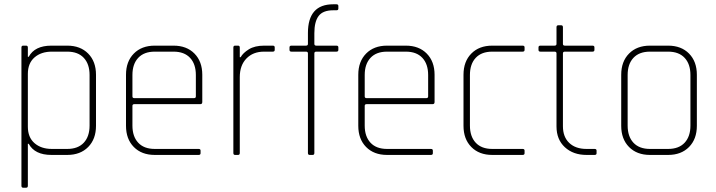

<svg xmlns="http://www.w3.org/2000/svg" viewBox="-20 -723 3342 896"><path d="M102 153H88Q80 153 80 144V-501Q80 -510 88 -510H102Q110 -510 110 -501V-458H114Q142 -510 220 -510H294Q355 -510 391.5 -473Q428 -436 428 -374V-136Q428 -74 391.5 -37Q355 0 294 0H220Q142 0 114 -52H110V144Q110 153 102 153ZM222 -28H294Q344 -28 371 -57Q398 -86 398 -137V-373Q398 -424 371 -453Q344 -482 294 -482H222Q172 -482 141 -455Q110 -428 110 -378V-132Q110 -82 141 -55Q172 -28 222 -28Z M907 0H702Q641 0 604.5 -37Q568 -74 568 -136V-374Q568 -436 604.5 -473Q641 -510 702 -510H790Q851 -510 887.5 -473Q924 -436 924 -374V-247Q924 -237 915 -237H607Q598 -237 598 -229V-137Q598 -86 625 -57Q652 -28 702 -28H907Q916 -28 916 -20V-8Q916 0 907 0ZM607 -265H885Q894 -265 894 -273V-373Q894 -424 867 -453Q840 -482 790 -482H702Q652 -482 625 -453Q598 -424 598 -373V-273Q598 -265 607 -265Z M1091 0H1077Q1069 0 1069 -9V-501Q1069 -510 1077 -510H1091Q1099 -510 1099 -501V-456H1103Q1114 -476 1141.5 -493Q1169 -510 1213 -510H1253Q1262 -510 1262 -502V-490Q1262 -482 1253 -482H1212Q1161 -482 1130 -450Q1099 -418 1099 -363V-9Q1099 0 1091 0Z M1456 -510H1550Q1559 -510 1559 -502V-490Q1559 -482 1550 -482H1456Q1447 -482 1447 -474V-9Q1447 0 1439 0H1425Q1417 0 1417 -9V-474Q1417 -482 1408 -482H1340Q1331 -482 1331 -490V-502Q1331 -510 1340 -510H1408Q1417 -510 1417 -518V-569Q1417 -703 1535 -703H1550Q1559 -703 1559 -695V-683Q1559 -675 1550 -675H1535Q1487 -675 1467 -648.5Q1447 -622 1447 -568V-518Q1447 -510 1456 -510Z M1991 0H1786Q1725 0 1688.5 -37Q1652 -74 1652 -136V-374Q1652 -436 1688.5 -473Q1725 -510 1786 -510H1874Q1935 -510 1971.5 -473Q2008 -436 2008 -374V-247Q2008 -237 1999 -237H1691Q1682 -237 1682 -229V-137Q1682 -86 1709 -57Q1736 -28 1786 -28H1991Q2000 -28 2000 -20V-8Q2000 0 1991 0ZM1691 -265H1969Q1978 -265 1978 -273V-373Q1978 -424 1951 -453Q1924 -482 1874 -482H1786Q1736 -482 1709 -453Q1682 -424 1682 -373V-273Q1682 -265 1691 -265Z M2428 -20V-8Q2428 0 2419 0H2277Q2216 0 2179.5 -37Q2143 -74 2143 -136V-374Q2143 -436 2179.5 -473Q2216 -510 2277 -510H2419Q2428 -510 2428 -502V-490Q2428 -482 2419 -482H2277Q2227 -482 2200 -453Q2173 -424 2173 -373V-137Q2173 -86 2200 -57Q2227 -28 2277 -28H2419Q2428 -28 2428 -20Z M2568 -482H2502Q2493 -482 2493 -490V-502Q2493 -510 2502 -510H2568Q2577 -510 2577 -518V-596Q2577 -605 2585 -605H2599Q2607 -605 2607 -596V-518Q2607 -510 2616 -510H2745Q2754 -510 2754 -502V-490Q2754 -482 2745 -482H2616Q2607 -482 2607 -474V-134Q2607 -84 2636.5 -56Q2666 -28 2717 -28H2755Q2764 -28 2764 -20V-8Q2764 0 2755 0H2717Q2655 0 2616 -36Q2577 -72 2577 -133V-474Q2577 -482 2568 -482Z M3098 0H3013Q2952 0 2915.5 -37Q2879 -74 2879 -136V-374Q2879 -436 2915.5 -473Q2952 -510 3013 -510H3098Q3159 -510 3195.5 -473Q3232 -436 3232 -374V-136Q3232 -74 3195.5 -37Q3159 0 3098 0ZM3013 -28H3098Q3148 -28 3175 -57Q3202 -86 3202 -137V-373Q3202 -424 3175 -453Q3148 -482 3098 -482H3013Q2963 -482 2936 -453Q2909 -424 2909 -373V-137Q2909 -86 2936 -57Q2963 -28 3013 -28Z"/></svg>

Font: Rajdhani Light
Style: Regular
Weight: 300
Designer: Satya Rajpurohit, Jyotish Sonowal
Foundry: Indian Type Foundry
Version: Version 1.201;PS 1.0;hotconv 1.0.78;makeotf.lib2.5.61930; tt